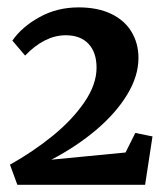

<svg xmlns="http://www.w3.org/2000/svg" viewBox="-20 -923 451 520"><path d="M7 -477Q69.5 -512 122.8 -555.2Q176 -598.5 208.8 -646.5Q241.5 -694.5 241.5 -739.5Q241.5 -781 219.8 -804.2Q198 -827.5 158 -827.5Q101 -827.5 48 -772.5L13.5 -813Q39 -850 86.8 -876.5Q134.5 -903 193 -903Q244.5 -903 281 -885.5Q317.5 -868 336.2 -836.8Q355 -805.5 355 -766Q355 -717 324.5 -666.8Q294 -616.5 240.5 -571.2Q187 -526 119 -490.5L320 -510L346.5 -563L393 -553.5L373 -422.5H27Z"/></svg>

Font: Merriweather Text
Style: Bold
Weight: 700
Designer: Eben Sorkin
Foundry: Eben Sorkin
Version: Version 2.100